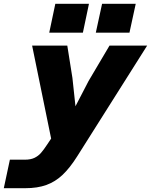

<svg xmlns="http://www.w3.org/2000/svg" viewBox="-88 -800 794 1010"><path d="M309 -241 378 -374 488 -560H686L319 21Q280 83 241.5 119.5Q203 156 156 173Q109 190 45 190H-68L-36 40H43Q73 40 93 30.5Q113 21 127.5 4.5Q142 -12 161 -41L181 -71L81 -560H266L293 -390ZM449 -780H626L593 -628H416ZM203 -780H380L348 -628H171Z"/></svg>

Font: Azeret Mono ExtraBold
Style: Italic
Weight: 800
Italic angle: -12°
Designer: Martin Vácha
Foundry: Displaay
Version: Version 1.000; Glyphs 3.0.3, build 3074